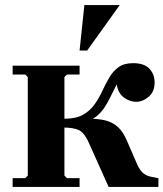

<svg xmlns="http://www.w3.org/2000/svg" viewBox="-20 -740 647 760"><path d="M235 -45 245 -35H295V0H30V-35H80L90 -45V-435L80 -445H30V-480H295V-445H245L235 -435ZM410 0 332 -174Q313 -217 290 -226Q267 -235 235 -235V-270H335Q371 -270 398.5 -263Q426 -256 446.5 -237.5Q467 -219 482 -184L524 -87Q534 -66 546 -55.5Q558 -45 573 -41.5Q588 -38 607 -35V0ZM507 -490Q551 -490 571.5 -468Q592 -446 592 -414Q592 -377 568.5 -357Q545 -337 519 -337Q494 -337 471 -353.5Q448 -370 442 -406Q429 -381 418 -358Q407 -335 393.5 -314.5Q380 -294 360.5 -278.5Q341 -263 310.5 -254.5Q280 -246 235 -246V-270Q281 -270 309 -286Q337 -302 354.5 -327Q372 -352 385 -380Q398 -408 412.5 -433Q427 -458 449 -474Q471 -490 507 -490ZM295 -540 314 -720H454L325 -540Z"/></svg>

Font: Brygada 1918
Style: Regular
Weight: 400
Designer: Mateusz Machalski | Borys Kosmynka | Przemek Hoffer
Foundry: NIEPODLEGLA 2018
Version: Version 3.006